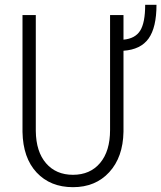

<svg xmlns="http://www.w3.org/2000/svg" viewBox="-20 -774 675 804"><path d="M497.1 -710.9V-607.9Q545.9 -612.3 566.9 -645.5Q587.9 -678.7 587.9 -753.9H635.3Q635.3 -659.2 602.3 -612.8Q569.3 -566.4 497.1 -561.5V-222.2Q495.1 -115.7 437.5 -53Q379.9 9.8 285.6 9.8Q190.9 9.8 133.5 -51.5Q76.2 -112.8 74.2 -221.7V-710.9H129.9V-225.6Q130.9 -138.7 172.9 -90.3Q214.8 -42 285.6 -42Q357.4 -42 399.2 -91.6Q440.9 -141.1 440.9 -229.5V-710.9Z"/></svg>

Font: Roboto Condensed Light
Style: Regular
Weight: 300
Designer: Google
Version: Version 2.134; 2016